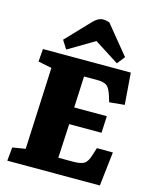

<svg xmlns="http://www.w3.org/2000/svg" viewBox="-138 -1056 925 1148"><g transform="rotate(15 324.5 -482.0)"><path d="M131 -604 47 -621 53 -700H597L612 -504L518 -495L507 -531Q493 -576 475 -590.5Q457 -605 414 -605H333L324 -411H526L521 -307H321L310 -96H405Q447 -96 469 -108.5Q491 -121 505 -170L518 -211H617L593 0H20L28 -84L108 -97ZM540 -780 502 -732 350 -829 188 -733 155 -785 296 -933Q326 -964 355 -964Q373 -964 395 -957Z"/></g></svg>

Font: Literata 12pt ExtraBold
Style: Italic
Weight: 800
Italic angle: -2°
Designer: Latin by Veronika Burian and Jose Scaglione. Greek by Irene Vlachou. Cyrillic by Vera Evstafieva
Foundry: TypeTogether
Version: Version 3.002